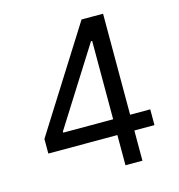

<svg xmlns="http://www.w3.org/2000/svg" viewBox="-108 -823 858 918"><g transform="rotate(-15 321.0 -364.0)"><path d="M58.6 -149.4V-221.7L377.9 -727.5H430.7V-615.2H394.5L153.3 -233.4V-227.5H584V-149.4ZM400.4 0V-170.9V-205.1V-727.5H484.4V0Z"/></g></svg>

Font: Inter V
Style: Weight 400 Optical size 14.0
Weight: 400
Designer: Rasmus Andersson
Foundry: rsms
Version: Version 4.000;git-4fc901f